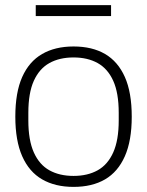

<svg xmlns="http://www.w3.org/2000/svg" viewBox="-20 -720 576 752"><path d="M268 12Q196 12 145 -17.5Q94 -47 67 -108Q40 -169 40 -263Q40 -358 67 -418.5Q94 -479 145 -508.5Q196 -538 268 -538Q341 -538 391.5 -508.5Q442 -479 469 -418.5Q496 -358 496 -263Q496 -169 469 -108Q442 -47 391.5 -17.5Q341 12 268 12ZM268 -31Q323 -31 362.5 -53Q402 -75 423.5 -123Q445 -171 445 -248V-278Q445 -356 423.5 -403.5Q402 -451 362.5 -473Q323 -495 268 -495Q213 -495 173.5 -473Q134 -451 112.5 -403.5Q91 -356 91 -278V-248Q91 -171 112.5 -123Q134 -75 173.5 -53Q213 -31 268 -31ZM120 -657V-700H415V-657Z"/></svg>

Font: Archivo Thin
Style: Regular
Weight: 250
Designer: Hector Gatti
Foundry: Omnibus-Type
Version: Version 2.001